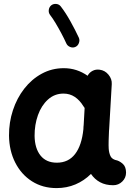

<svg xmlns="http://www.w3.org/2000/svg" viewBox="-20 -901 679 978"><path d="M556.6 42.5Q518.1 42.5 490 27.3Q461.9 12.2 443.4 -15.1Q408.7 19.5 364.3 38.3Q319.8 57.1 268.1 57.1Q197.3 57.1 142.8 22.5Q88.4 -12.2 57.6 -72.8Q26.9 -133.3 25.9 -210Q25.4 -277.3 45.7 -339.1Q65.9 -400.9 103.5 -449.2Q141.1 -497.6 192.6 -525.6Q244.1 -553.7 305.2 -553.7Q371.1 -553.7 426.3 -515.1Q434.6 -531.2 451.2 -540Q467.8 -548.8 487.8 -545.9Q514.6 -542.5 532.7 -520.5Q550.8 -498.5 549.3 -472.7L536.1 -244.6Q535.6 -239.3 535.2 -233.4Q534.2 -212.4 533.4 -185.5Q532.7 -158.7 533.7 -143.6Q535.2 -121.6 543.2 -105Q551.3 -88.4 577.6 -83.5Q593.3 -78.1 607.4 -64.5Q621.6 -50.8 622.1 -22Q622.1 4.9 602.8 23.7Q583.5 42.5 556.6 42.5ZM269.5 -72.3Q328.6 -72.3 362.5 -116.5Q396.5 -160.6 404.8 -243.2Q404.8 -250 405.3 -255.9Q405.3 -260.3 406.2 -264.2L411.1 -351.1Q407.2 -355.5 404.3 -360.8Q386.2 -390.6 360.8 -407.5Q335.4 -424.3 303.7 -424.3Q257.8 -424.3 224.4 -394Q190.9 -363.8 173.3 -314.5Q155.8 -265.1 156.2 -208.5Q157.2 -145 186.5 -108.6Q215.8 -72.3 269.5 -72.3ZM241.2 -874Q252 -882.3 266.6 -880.9Q281.2 -879.4 289.6 -868.2Q314 -836.9 338.9 -792.2Q363.8 -747.6 381.8 -708.5Q387.2 -695.8 381.8 -681.6Q376.5 -667.5 364.3 -662.1Q351.6 -656.2 337.6 -661.6Q323.7 -667 317.9 -679.7Q307.1 -703.6 292.5 -731.2Q277.8 -758.8 262.7 -783.9Q247.6 -809.1 234.9 -825.2Q226.6 -836.4 228.5 -850.8Q230.5 -865.2 241.2 -874Z"/></svg>

Font: Mikhak Bold
Style: Regular
Weight: 700
Designer: Amin Abedi
Version: Version 3.3